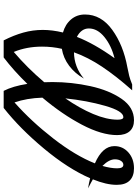

<svg xmlns="http://www.w3.org/2000/svg" viewBox="128 -878 750 1046"><g transform="rotate(90 503.0 -355.0)"><path d="M951 -471Q899 -351 789.5 -219.5Q680 -88 568 0H475Q449 -51 437 -129Q364 -54 293 0H200Q172 -55 157.5 -107Q143 -159 143 -213Q143 -265 157 -323Q112 -336 85.5 -367.5Q59 -399 59 -443Q59 -531 142.5 -591.5Q226 -652 347 -674Q374 -679 393.5 -684Q413 -689 440 -700H472Q394 -612 343 -535.5Q292 -459 265 -383Q345 -384 408 -437Q380 -388 338 -356.5Q296 -325 246 -317Q234 -265 234 -209Q234 -125 263 -55Q349 -128 428 -221Q427 -236 427 -266Q427 -371 449.5 -473Q472 -575 518.5 -642.5Q565 -710 635 -710Q674 -710 695 -686.5Q716 -663 716 -618Q716 -534 659.5 -426.5Q603 -319 512 -211Q515 -125 538 -59Q641 -150 734.5 -270.5Q828 -391 870 -497Q776 -538 776 -603Q776 -649 810.5 -679.5Q845 -710 897 -710Q940 -710 963.5 -686.5Q987 -663 987 -616Q987 -559 957 -486Q972 -477 1006 -460Q983 -463 951 -471ZM516 -336Q570 -414 601 -487.5Q632 -561 632 -621Q632 -652 618 -652Q585 -652 556.5 -552.5Q528 -453 516 -336ZM884 -538Q897 -584 897 -618Q897 -652 878 -652Q865 -652 856.5 -639Q848 -626 848 -606Q848 -574 884 -538ZM181 -399Q218 -494 297 -604Q229 -587 182 -549Q135 -511 135 -464Q135 -443 147 -426.5Q159 -410 181 -399Z"/></g></svg>

Font: Srisakdi
Style: Bold
Weight: 700
Designer: Cadson Demak Co.,Ltd.
Foundry: Cadson Demak Co.,Ltd.
Version: Version 1.000